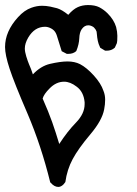

<svg xmlns="http://www.w3.org/2000/svg" viewBox="-28 -445 548 768"><path d="M-7.8 -256.8Q-7.8 -319.3 43.9 -376Q69.3 -404.3 97.7 -414.1Q119.1 -421.9 140.6 -421.9Q156.2 -421.9 173.3 -418.5Q190.4 -415 200.2 -412.1Q219.7 -406.2 245.1 -385.7Q264.6 -408.2 283.2 -416.5Q301.8 -424.8 324.2 -424.8Q351.6 -424.8 369.1 -416Q387.7 -406.2 402.3 -391.6Q427.7 -366.2 436.5 -336.9Q441.4 -317.4 441.4 -301.8Q441.4 -277.3 439.5 -272.5L431.6 -254.9L430.7 -253.9Q418 -242.2 398.4 -242.2Q396.5 -242.2 392.6 -242.2L373 -253.9Q365.2 -270.5 363.3 -281.2Q360.4 -295.9 359.9 -304.7Q359.4 -313.5 358.4 -318.4Q355.5 -327.1 349.6 -333L345.7 -336.9Q335 -343.8 325.2 -343.8Q309.6 -343.8 298.8 -328.1Q290 -315.4 289.1 -291.5Q288.1 -267.6 277.3 -241.2L275.4 -239.3Q263.7 -229.5 245.1 -229.5Q243.2 -229.5 239.3 -229.5L218.8 -240.2Q206.1 -280.3 202.1 -293.9Q198.2 -307.6 195.3 -312.5Q189.5 -324.2 176.8 -331.1Q164.1 -337.9 152.3 -337.9Q110.4 -337.9 85 -294.9Q71.3 -271.5 71.3 -251Q71.3 -238.3 77.1 -219.2Q83 -200.2 87.9 -188.5Q96.7 -168.9 103.5 -147.5Q134.8 -180.7 171.9 -189.5Q213.9 -199.2 242.2 -199.2Q270.5 -199.2 292 -188.5Q318.4 -174.8 347.2 -143.1Q376 -111.3 385.7 -82Q392.6 -65.4 392.6 -46.4Q392.6 -27.3 388.7 -7.8Q380.9 36.1 333 92.8Q285.2 149.4 262.7 191.4Q240.2 233.4 233.4 283.2Q228.5 289.1 225.6 293Q215.8 302.7 205.1 302.7Q189.5 302.7 174.8 286.1L172.9 284.2Q136.7 137.7 83 11.7Q28.3 -115.2 10.3 -170.4Q-7.8 -225.6 -7.8 -256.8ZM310.5 -28.3Q310.5 -32.2 310.5 -36.1Q306.6 -78.1 278.3 -98.6Q252.9 -118.2 228.5 -118.2Q196.3 -118.2 169.9 -90.8Q147.5 -68.4 142.6 -50.8Q166 2 180.7 43.5Q195.3 85 209 130.9Q241.2 81.1 275.9 45.4Q310.5 9.8 310.5 -28.3Z"/></svg>

Font: JasonHandwriting2
Style: SemiBold
Weight: 600
Version: Version 1.04.7